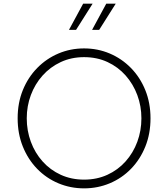

<svg xmlns="http://www.w3.org/2000/svg" viewBox="-20 -1023 924 1055"><path d="M442 12Q517 12 583.5 -16Q650 -44 700 -95.5Q750 -147 778.5 -217.5Q807 -288 807 -373Q807 -457 778.5 -527.5Q750 -598 699.5 -649.5Q649 -701 583 -729Q517 -757 442 -757Q367 -757 301 -729Q235 -701 184.5 -649.5Q134 -598 105.5 -528Q77 -458 77 -373Q77 -288 105.5 -217.5Q134 -147 184 -95.5Q234 -44 300.5 -16Q367 12 442 12ZM442 -36Q372 -36 314 -62.5Q256 -89 214 -136Q172 -183 149.5 -244Q127 -305 127 -373Q127 -440 149.5 -500.5Q172 -561 214 -608Q256 -655 314 -682Q372 -709 442 -709Q513 -709 571 -682Q629 -655 670.5 -608Q712 -561 734.5 -500.5Q757 -440 757 -373Q757 -305 734.5 -244Q712 -183 670 -136Q628 -89 570 -62.5Q512 -36 442 -36ZM359 -859H398L489 -1003H437ZM486 -859H525L616 -1003H564Z"/></svg>

Font: Plus Jakarta Sans ExtraLight
Style: Regular
Weight: 200
Designer: Gumpita Rahayu
Foundry: Tokotype
Version: Version 2.004; ttfautohint (v1.8.3)